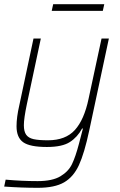

<svg xmlns="http://www.w3.org/2000/svg" viewBox="-22 -694 575 917"><path d="M-2 197 5 164Q82 171 158 171Q228 171 266.5 148Q305 125 322 89.5Q339 54 355 -7L374 -80H370Q348 -39 311.5 -15.5Q275 8 202 8Q121 8 89 -14.5Q57 -37 57 -91Q57 -134 70 -190L138 -510H173L106 -195Q92 -128 92 -96Q92 -66 103 -50.5Q114 -35 138 -29.5Q162 -24 207 -24Q291 -24 335.5 -73Q380 -122 401 -222L463 -510H498L404 -70Q381 38 355 94.5Q329 151 284 177Q239 203 159 203Q80 203 -2 197ZM225 -642 232 -674H476L469 -642Z"/></svg>

Font: Saira Semi Condensed Thin
Style: Italic
Weight: 100
Width: 4
Italic angle: -12°
Designer: Hector Gatti with collaboration of the Omnibus-Type team
Foundry: Omnibus-Type
Version: Version 1.001; ttfautohint (v1.8)